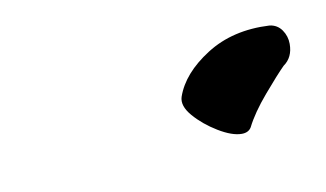

<svg xmlns="http://www.w3.org/2000/svg" viewBox="-30 -412 333 196"><g transform="rotate(-10 136.5 -314.0)"><path d="M219 -267Q216 -262 209 -262Q199 -262 185 -270.5Q171 -279 161.5 -290Q152 -301 155 -310Q163 -333 190.5 -350.5Q218 -368 256 -366Q264 -365 268.5 -358.5Q273 -352 273 -344Q273 -330 263 -323Q255 -315 240.5 -298Q226 -281 219 -267Z"/></g></svg>

Font: Playball
Style: Regular
Weight: 400
Designer: Robert E. Leuschke
Foundry: Robert E. Leuschke
Version: Version 1.010